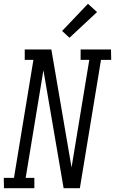

<svg xmlns="http://www.w3.org/2000/svg" viewBox="-50 -997 609 1017"><path d="M-29 0 -30 -55H24L127 -680H81V-735H222L329 -110L423 -680H377V-735H538L539 -680H485L373 0H287L180 -625L86 -55H132V0ZM318 -797 279 -833 416 -977 464 -933Z"/></svg>

Font: Iosevka Curly Slab Light
Style: Italic
Weight: 300
Italic angle: -9°
Monospace: yes
Designer: Belleve Invis
Foundry: Belleve Invis
Version: Version 22.1.2; ttfautohint (v1.8.4)